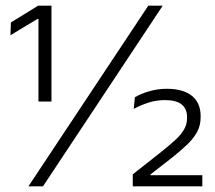

<svg xmlns="http://www.w3.org/2000/svg" viewBox="-20 -659 762 679"><path d="M162 -300H116V-592H112.5L17 -534.5L18.5 -579.5L115 -639H162ZM132 0H80.5L504.5 -639H555.5ZM695.5 0H449.5V-42.5L553.5 -124.5Q581.5 -147 601.2 -165.2Q621 -183.5 631.2 -201.8Q641.5 -220 641.5 -241V-244.5Q641.5 -274.5 622.2 -289.8Q603 -305 563.5 -305Q532.5 -305 504.8 -296Q477 -287 453 -274L457 -315Q476.5 -327 506.8 -336Q537 -345 569.5 -345Q628 -345 658.8 -320Q689.5 -295 689.5 -249V-244Q689.5 -216 677.5 -193.2Q665.5 -170.5 643 -148.8Q620.5 -127 589 -102L512 -42V-31L491.5 -39.5H695.5Z"/></svg>

Font: Anek Kannada Light
Style: Regular
Weight: 300
Designer: Vaishnavi Murthy, Maithili Shingre (Kannada) & Yesha Goshar (Latin)
Foundry: Ek Type
Version: Version 1.003